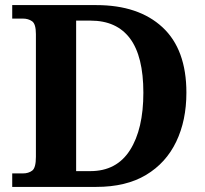

<svg xmlns="http://www.w3.org/2000/svg" viewBox="-20 -734 807 754"><path d="M28 0V-53H70Q92 -53 106.5 -64Q121 -75 121 -118V-600Q121 -640 106 -650.5Q91 -661 70 -661H28V-714H358Q524 -714 618 -627Q712 -540 712 -370Q712 -261 672 -177.5Q632 -94 553.5 -47Q475 0 358 0ZM335 -62Q438 -62 490.5 -144.5Q543 -227 543 -370Q543 -513 490.5 -583Q438 -653 336 -653H279V-62Z"/></svg>

Font: Noto Serif Tamil
Style: Bold Italic
Weight: 700
Italic angle: -12°
Designer: Indian Type Foundry, Tom Grace, and the Monotype Design Team
Foundry: Monotype Imaging Inc.
Version: Version 2.003; ttfautohint (v1.8.4.7-5d5b)